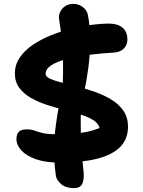

<svg xmlns="http://www.w3.org/2000/svg" viewBox="-20 -832 740 993"><path d="M289 9Q216 9 166 -8.5Q116 -26 90.5 -54Q65 -82 65 -113Q65 -136 76.5 -149.5Q88 -163 121 -163Q141 -163 157 -157Q173 -151 198 -144.5Q223 -138 267 -138Q323 -138 362 -141Q401 -144 432 -150.5Q463 -157 495 -170Q489 -194 463 -210.5Q437 -227 397.5 -239.5Q358 -252 312.5 -263.5Q267 -275 221.5 -290Q176 -305 139.5 -326Q103 -347 80 -377.5Q57 -408 57 -452Q57 -497 82 -534Q107 -571 149 -599.5Q191 -628 242.5 -649Q294 -670 349 -683.5Q404 -697 453.5 -703.5Q503 -710 541 -710Q578 -710 599.5 -698.5Q621 -687 630 -668.5Q639 -650 639 -627Q639 -601 621 -581.5Q603 -562 568 -560Q453 -553 374.5 -538Q296 -523 256 -501Q216 -479 216 -450Q216 -435 239.5 -424.5Q263 -414 300.5 -404.5Q338 -395 383.5 -383.5Q429 -372 474.5 -355.5Q520 -339 558 -315.5Q596 -292 619 -258Q642 -224 642 -177Q642 -113 601.5 -72Q561 -31 482 -11Q403 9 289 9ZM364 141Q320 141 296 120Q272 99 269 77Q262 26 260 -17Q258 -60 260.5 -101Q263 -142 269 -186.5Q275 -231 285 -286Q289 -314 304.5 -327.5Q320 -341 342 -341Q368 -341 383 -318Q398 -295 398 -254Q397 -208 398 -154.5Q399 -101 403 -45Q407 11 413 63Q415 103 403.5 122Q392 141 364 141ZM362 -296Q326 -295 314 -319.5Q302 -344 304 -390Q307 -445 306 -504Q305 -563 300 -620Q295 -677 286 -729Q282 -750 290.5 -769Q299 -788 317 -800Q335 -812 359 -812Q386 -812 407 -796.5Q428 -781 434 -758Q447 -693 446.5 -621Q446 -549 436.5 -478.5Q427 -408 413 -346Q407 -324 395 -310Q383 -296 362 -296Z"/></svg>

Font: Shantell Sans
Style: Bold
Weight: 700
Designer: Stephen Nixon, Anya Danilova, Shantell Martin
Foundry: Arrow Type
Version: Version 1.011;[c5ecc13dd]